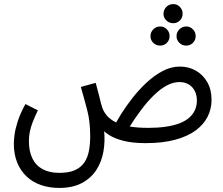

<svg xmlns="http://www.w3.org/2000/svg" viewBox="-20 -691 1097 943"><path d="M271 232Q222 232 181.5 218Q141 204 111 176Q81 148 64.5 107.5Q48 67 48 15Q48 -2 51.5 -29.5Q55 -57 67 -95Q79 -133 105 -180L166 -149Q151 -118 141 -92.5Q131 -67 126.5 -44.5Q122 -22 122 2Q122 53 139.5 88Q157 123 190.5 140.5Q224 158 271 158Q319 158 348.5 144.5Q378 131 394.5 106.5Q411 82 417 49Q423 16 423 -22Q423 -93 409 -147.5Q395 -202 377 -264L450 -284Q461 -245 466.5 -222Q472 -199 475.5 -185Q479 -171 483 -160Q491 -139 506.5 -121.5Q522 -104 548.5 -90.5Q575 -77 614.5 -70Q654 -63 709 -63Q755 -63 793 -68.5Q831 -74 859.5 -84.5Q888 -95 907.5 -111.5Q927 -128 937 -149.5Q947 -171 947 -198Q947 -223 937 -243.5Q927 -264 907.5 -276Q888 -288 861 -288Q830 -288 798 -270.5Q766 -253 734 -221.5Q702 -190 671.5 -149Q641 -108 611 -60L537 -63Q550 -91 574 -129.5Q598 -168 630 -209Q662 -250 699.5 -285Q737 -320 778.5 -342Q820 -364 863 -364Q907 -364 942 -344Q977 -324 998 -287.5Q1019 -251 1019 -200Q1019 -156 999.5 -117.5Q980 -79 940.5 -50Q901 -21 840 -4.5Q779 12 695 12Q632 12 588 1Q544 -10 516.5 -27.5Q489 -45 475 -64Q461 -83 458 -99L491 -52Q497 2 488 53Q479 104 453 144Q427 184 382 208Q337 232 271 232ZM831 -577Q811 -577 797 -590.5Q783 -604 783 -623Q783 -643 797 -657Q811 -671 831 -671Q850 -671 863.5 -657Q877 -643 877 -624Q877 -604 863.5 -590.5Q850 -577 831 -577ZM767 -467Q747 -467 733 -480.5Q719 -494 719 -513Q719 -533 733 -547Q747 -561 767 -561Q786 -561 799.5 -547Q813 -533 813 -514Q813 -494 799.5 -480.5Q786 -467 767 -467ZM895 -467Q875 -467 861 -480.5Q847 -494 847 -513Q847 -533 861 -547Q875 -561 895 -561Q914 -561 927.5 -547Q941 -533 941 -514Q941 -494 927.5 -480.5Q914 -467 895 -467Z"/></svg>

Font: Noto Sans Arabic ExtraCondensed
Style: Regular
Weight: 400
Width: 2
Designer: Monotype Design Team, Nadine Chahine, Nizar Qandah and Khaled Hosny
Foundry: Monotype Imaging Inc.
Version: Version 2.012